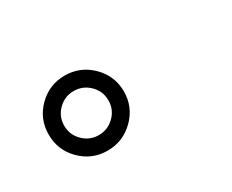

<svg xmlns="http://www.w3.org/2000/svg" viewBox="-51 -493 632 524"><g transform="rotate(-30 265.0 -231.0)"><path d="M88.4 -147.2Q53.7 -181.6 53.7 -231Q53.7 -280.3 88.4 -314.7Q123 -349.1 171.9 -349.1Q220.7 -349.1 255.6 -314.5Q290.5 -279.8 290.5 -231Q290.5 -182.1 255.6 -147.5Q220.7 -112.8 171.9 -112.8Q123 -112.8 88.4 -147.2ZM171.9 -161.6Q200.7 -161.6 221.2 -181.9Q241.7 -202.1 241.7 -231Q241.7 -259.8 221.2 -280Q200.7 -300.3 171.9 -300.3Q143.6 -300.3 123 -280Q102.5 -259.8 102.5 -231Q102.5 -202.1 123 -181.9Q143.6 -161.6 171.9 -161.6Z"/></g></svg>

Font: AzarMehrMonospaced
Style: SansRegular
Weight: 1
Designer: Amin Abedi
Version: Version 1.00